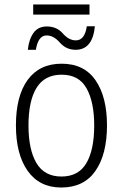

<svg xmlns="http://www.w3.org/2000/svg" viewBox="-20 -826 547 856"><path d="M457 -267Q457 -394 406 -468Q355 -542 255 -542Q156 -542 103.5 -470Q51 -398 51 -267Q51 -138 103.5 -64Q156 10 253 10Q354 10 405.5 -64Q457 -138 457 -267ZM107 -267Q107 -376 143 -434.5Q179 -493 255 -493Q332 -493 366 -432Q400 -371 400 -267Q400 -158 365 -98.5Q330 -39 254 -39Q178 -39 142.5 -99Q107 -159 107 -267ZM128 -761H379V-806H128ZM104 -604H140Q150 -668 188 -668Q219 -668 247 -636Q275 -604 317 -604Q393 -604 403 -709H367Q358 -646 318 -646Q287 -646 260 -677Q233 -708 189 -708Q150 -708 129.5 -679.5Q109 -651 104 -604Z"/></svg>

Font: Noto Sans UI SemiCondensed Light
Style: Regular
Weight: 300
Width: 4
Designer: Monotype Design Team
Foundry: Monotype Imaging Inc.
Version: Version 1.901